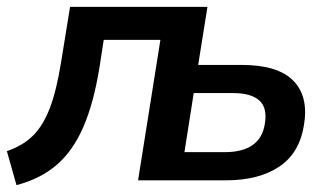

<svg xmlns="http://www.w3.org/2000/svg" viewBox="-28 -525 953 559"><path d="M20 14 -8 -85Q39 -101 68.5 -130.5Q98 -160 117.5 -211.5Q137 -263 150 -345L176 -505H576L549 -336H675Q781 -336 826 -290Q871 -244 857 -161Q844 -79 784.5 -39.5Q725 0 630 0H374L439 -409H274L262 -331Q245 -225 214.5 -155Q184 -85 136.5 -44.5Q89 -4 20 14ZM509 -82H626Q730 -82 743 -164Q751 -211 727 -232.5Q703 -254 651 -254H536Z"/></svg>

Font: Mulish
Style: Bold Italic
Weight: 700
Italic angle: -9°
Designer: Vernon Adams
Foundry: Vernon Adams
Version: Version 3.603; ttfautohint (v1.8.3)